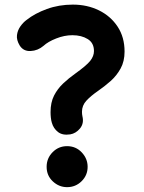

<svg xmlns="http://www.w3.org/2000/svg" viewBox="-20 -749 609 812"><path d="M63 -557.1Q49.3 -580.1 51.8 -600.3Q54.2 -620.6 66.2 -637.5Q78.1 -654.3 92.8 -665Q127.4 -692.4 178.2 -710.9Q229 -729.5 288.1 -729.5Q349.1 -729.5 398.7 -705.1Q448.2 -680.7 477.5 -636.2Q506.8 -591.8 506.8 -530.8Q506.8 -489.7 490.2 -459.5Q473.6 -429.2 447.8 -406.2Q421.9 -383.3 393.6 -363.8Q363.3 -342.8 345 -322.8Q326.7 -302.7 326.7 -276.4Q326.7 -265.6 328.6 -257.3Q335.9 -227.1 318.4 -205.8Q300.8 -184.6 276.9 -180.7Q244.6 -175.8 225.3 -190.7Q206.1 -205.6 199.2 -230Q196.3 -239.7 195.1 -251.2Q193.8 -262.7 193.8 -274.9Q193.8 -315.9 208.7 -345Q223.6 -374 247.3 -396.2Q271 -418.5 297.9 -437.5Q345.7 -471.7 361.6 -491.7Q377.4 -511.7 377.4 -533.2Q377.4 -567.4 351.1 -583.7Q324.7 -600.1 286.1 -600.1Q252.4 -600.1 217.8 -586.4Q183.1 -572.8 164.1 -555.2Q140.1 -534.7 109.4 -533.2Q78.6 -531.7 63 -557.1ZM350.6 -43.5Q350.6 -7.8 325.2 17.3Q299.8 42.5 263.7 42.5Q229.5 42.5 203.4 18.1Q177.2 -6.3 177.2 -43.5Q177.2 -79.6 202.4 -105.2Q227.5 -130.9 263.7 -130.9Q300.8 -130.9 325.7 -104.5Q350.6 -78.1 350.6 -43.5Z"/></svg>

Font: Mikhak-DS2-FD Bold
Style: Regular
Weight: 700
Designer: Amin Abedi
Version: Version 3.4